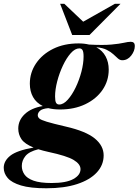

<svg xmlns="http://www.w3.org/2000/svg" viewBox="-98 -752 726 1004"><path d="M144.5 232.5Q60.5 232.5 11.8 217.8Q-37 203 -57.8 178.8Q-78.5 154.5 -78.5 125.5Q-78.5 89.5 -44.2 62.2Q-10 35 77.5 19.5Q31 0.5 14.2 -24.2Q-2.5 -49 -2.5 -79.5Q-2.5 -123 31.2 -155Q65 -187 125.5 -197.5Q91.5 -214.5 74.8 -244.5Q58 -274.5 58 -314.5Q58 -372.5 90.5 -420.5Q123 -468.5 180.2 -496.8Q237.5 -525 313 -525Q342.5 -525 367.5 -519Q441.5 -515 484 -519Q526.5 -523 549.2 -528.2Q572 -533.5 585.5 -533.5Q607 -533.5 607 -512Q607 -485.5 588 -461.2Q569 -437 541.5 -437Q529 -437 518.8 -446.2Q508.5 -455.5 495 -468Q481.5 -480.5 460.5 -491.2Q439.5 -502 405.5 -505Q438 -487.5 454.2 -457.2Q470.5 -427 470.5 -388Q470.5 -329 438 -281.8Q405.5 -234.5 348 -207Q290.5 -179.5 216 -179.5Q182 -179.5 154.5 -186.5Q123 -183.5 111.2 -172.8Q99.5 -162 99.5 -149.5Q99.5 -140 107.5 -132.5Q115.5 -125 146.5 -115.5Q177.5 -106 246.5 -90Q351 -66 397.5 -28Q444 10 444 60.5Q444 111 408.2 149.8Q372.5 188.5 305.5 210.5Q238.5 232.5 144.5 232.5ZM211.5 -205.5Q234 -205.5 256.5 -230.8Q279 -256 297.8 -295Q316.5 -334 327.8 -377.2Q339 -420.5 339 -456.5Q339 -481 333.5 -490Q328 -499 317 -499Q294.5 -499 272 -473.8Q249.5 -448.5 231 -409.2Q212.5 -370 201.2 -326.8Q190 -283.5 190 -247.5Q190 -223.5 195.2 -214.5Q200.5 -205.5 211.5 -205.5ZM16 116Q16 140 29.8 160.2Q43.5 180.5 77.5 192.8Q111.5 205 172 205Q248 205 285.5 184.2Q323 163.5 323 132.5Q323 106 287.2 84.5Q251.5 63 155.5 42.5Q126 36 102.5 28.5Q54 40.5 35 64Q16 87.5 16 116ZM532 -732 370 -569H279.5L216.5 -732H238.5L337 -638.5L502.5 -732Z"/></svg>

Font: Newsreader 72pt
Style: Bold Italic
Weight: 700
Italic angle: -17°
Designer: Hugues Gentile
Foundry: Production Type
Version: Version 1.003; ttfautohint (v1.8.3)